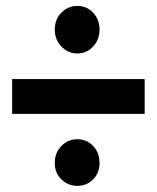

<svg xmlns="http://www.w3.org/2000/svg" viewBox="-20 -625 517 633"><path d="M234.9 -448.7Q204.6 -448.7 182.6 -471.4Q160.6 -494.1 160.6 -527.3Q160.6 -561.5 182.6 -583.5Q204.6 -605.5 234.9 -605.5Q265.6 -605.5 286.9 -583.5Q308.1 -561.5 308.1 -527.3Q308.1 -494.1 286.9 -471.4Q265.6 -448.7 234.9 -448.7ZM234.9 -12.2Q204.6 -12.2 182.6 -33.4Q160.6 -54.7 160.6 -86.9Q160.6 -122.1 182.6 -144Q204.6 -166 234.9 -166Q265.6 -166 286.9 -144Q308.1 -122.1 308.1 -86.9Q308.1 -54.7 286.9 -33.4Q265.6 -12.2 234.9 -12.2ZM20 -249.5V-364.3H457V-249.5Z"/></svg>

Font: Reddit Sans Condensed
Style: Bold
Weight: 700
Designer: Stephen Hutchings
Foundry: Reddit
Version: Version 1.014